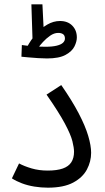

<svg xmlns="http://www.w3.org/2000/svg" viewBox="-20 -862 483 887"><path d="M35 -38 68 -107Q92 -94 126 -84Q160 -74 200 -74Q243 -74 270 -83.5Q297 -93 309.5 -112.5Q322 -132 322 -161Q322 -179 314.5 -209.5Q307 -240 279.5 -291.5Q252 -343 195 -425L263 -469Q313 -397 343.5 -338.5Q374 -280 387.5 -234.5Q401 -189 401 -156Q401 -116 381.5 -79Q362 -42 318 -18.5Q274 5 201 5Q170 5 139 0Q108 -5 81.5 -15Q55 -25 35 -38ZM197 -592Q180 -592 156 -593.5Q132 -595 111 -597Q90 -599 79 -600L81 -654Q100 -651 131.5 -648.5Q163 -646 190 -646Q222 -646 242 -651Q262 -656 271 -664.5Q280 -673 280 -684Q280 -698 271.5 -704Q263 -710 249 -710Q230 -710 211.5 -697Q193 -684 178.5 -668Q164 -652 157 -642L105 -645Q122 -677 146 -704.5Q170 -732 198.5 -748.5Q227 -765 257 -765Q293 -765 314 -743.5Q335 -722 335 -689Q335 -670 324 -647.5Q313 -625 283 -608.5Q253 -592 197 -592ZM131 -656 125 -842H176L184 -681Z"/></svg>

Font: Noto Sans Arabic SemiCondensed
Style: Regular
Weight: 400
Width: 4
Designer: Monotype Design Team, Nadine Chahine, Nizar Qandah and Khaled Hosny
Foundry: Monotype Imaging Inc.
Version: Version 2.012